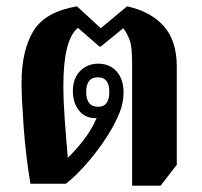

<svg xmlns="http://www.w3.org/2000/svg" viewBox="-20 -580 637 606"><path d="M538 -60V-369Q538 -452 496.5 -498Q455 -544 381 -560L298 -491L223 -560Q122 -543 85 -481.5Q48 -420 48 -318Q48 -272 54.5 -181.5Q61 -91 76 0H188Q224 -28 264 -76Q304 -124 330 -169Q346 -196 358 -226Q370 -256 370 -288Q370 -330 348 -354.5Q326 -379 290 -379Q256 -379 233 -356Q210 -333 210 -292Q210 -256 229 -231.5Q248 -207 282 -207Q284 -207 285 -207Q268 -169 243.5 -137.5Q219 -106 194 -82Q189 -138 184.5 -200Q180 -262 180 -310Q180 -455 226 -492L294 -433H298L369 -491Q382 -474 389.5 -453Q397 -432 397 -382V6H487ZM290 -243Q252 -243 252 -290Q252 -336 289 -336Q325 -336 325 -290Q325 -243 290 -243Z"/></svg>

Font: Noto Serif Thai Condensed Extra
Style: Regular
Weight: 800
Width: 3
Designer: Monotype Design Team
Foundry: Monotype Imaging Inc.
Version: Version 1.901